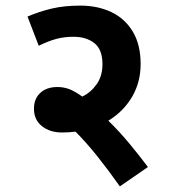

<svg xmlns="http://www.w3.org/2000/svg" viewBox="-20 -652 610 684"><path d="M507 -57 407 12Q366 -46 326.5 -95.5Q287 -145 249 -183Q226 -180 201 -180Q158 -180 129.5 -202.5Q101 -225 101 -265Q101 -300 123.5 -321Q146 -342 185 -342Q206 -342 225.5 -335Q245 -328 273 -308Q303 -322 324 -351.5Q345 -381 345 -423Q345 -476 316 -498.5Q287 -521 242 -521Q209 -521 181 -513.5Q153 -506 118 -489L78 -593Q120 -611 164.5 -621.5Q209 -632 266 -632Q328 -632 376.5 -609Q425 -586 453 -539.5Q481 -493 481 -424Q481 -359 450.5 -307Q420 -255 366 -222Q405 -184 441 -140.5Q477 -97 507 -57Z"/></svg>

Font: RS Noto Sans
Style: Bold
Weight: 700
Designer: Monotype Design Team
Foundry: Monotype Imaging Inc.
Version: Version 3.10